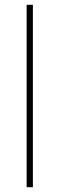

<svg xmlns="http://www.w3.org/2000/svg" viewBox="-20 -780 247 800"><path d="M117 0H91V-760H117Z"/></svg>

Font: Noto Sans Armenian Thin
Style: Regular
Weight: 250
Version: Version 2.007